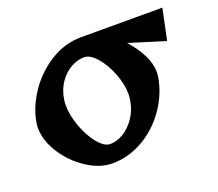

<svg xmlns="http://www.w3.org/2000/svg" viewBox="-102 -708 976 861"><g transform="rotate(-20 386.5 -278.0)"><path d="M38 -252Q38 -268 41 -281Q53 -349 98 -415.5Q143 -482 212 -525Q281 -568 359 -568H747L716 -420L544 -473Q580 -434 602.5 -390Q625 -346 625 -304Q625 -297 623 -281Q609 -202 561.5 -134.5Q514 -67 444.5 -27.5Q375 12 299 12Q239 12 178 -28Q117 -68 77.5 -129.5Q38 -191 38 -252ZM319 -73Q351 -73 383 -92.5Q415 -112 439 -148Q463 -184 470 -231Q472 -247 472 -255Q472 -302 451.5 -355Q431 -408 400 -443.5Q369 -479 341 -479Q309 -479 277.5 -461.5Q246 -444 222.5 -410.5Q199 -377 192 -331Q190 -315 190 -305Q190 -257 210 -202Q230 -147 260.5 -110Q291 -73 319 -73Z"/></g></svg>

Font: Tiejili SC
Style: Regular
Weight: 400
Designer: Buernia
Foundry: Ershou Xiaoxi Press
Version: Version 1.100